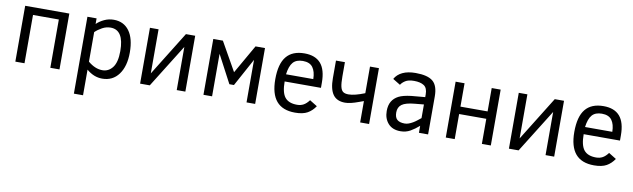

<svg xmlns="http://www.w3.org/2000/svg" viewBox="-43 -1034 5721 1734"><g transform="rotate(10 2817.5 -167.0)"><path d="M403.8 0V-442.9H167V0H83V-512.2H487.8V0Z M1086.9 -259.8Q1086.9 -133.8 1032 -59.3Q977.1 15.1 880.9 15.1Q804.2 15.1 737.8 -42V192.9H653.8V-512.2H737.8V-460.9Q766.6 -488.8 807.1 -507.8Q847.7 -526.9 894 -526.9Q985.4 -526.9 1036.1 -457.8Q1086.9 -388.7 1086.9 -259.8ZM1000 -257.8Q1000 -452.1 877.9 -452.1Q837.9 -452.1 801.3 -432.1Q764.6 -412.1 737.8 -386.2V-115.2Q803.2 -60.1 869.6 -60.1Q926.8 -60.1 963.4 -107.9Q1000 -155.8 1000 -257.8Z M1315.9 0H1227.1V-512.2H1306.2V-107.9L1557.1 -512.2H1642.1V0H1563V-396Z M2282.2 0H2203.1V-390.1L2064 -134.8H2022L1887.2 -390.1V0H1808.1V-512.2H1896L2044.9 -249L2195.3 -512.2H2282.2Z M2509.3 -246.1Q2509.3 -144.5 2543.9 -101.3Q2578.6 -58.1 2655.3 -58.1Q2689.5 -58.1 2715.3 -72.5Q2741.2 -86.9 2765.1 -119.1L2834.5 -76.2Q2805.2 -32.2 2763.2 -8.5Q2721.2 15.1 2649.4 15.1Q2535.2 15.1 2478.8 -51.3Q2422.4 -117.7 2422.4 -252Q2422.4 -392.6 2477.3 -459.7Q2532.2 -526.9 2643.1 -526.9Q2742.7 -526.9 2792.5 -469.5Q2842.3 -412.1 2842.3 -293V-246.1ZM2760.3 -312Q2759.3 -380.9 2731.2 -418.9Q2703.1 -457 2640.1 -457Q2580.1 -457 2550 -422.6Q2520 -388.2 2510.3 -312Z M2933.1 -512.2H3015.1V-380.9Q3015.1 -319.3 3022.5 -287.8Q3029.8 -256.3 3046.6 -243.7Q3063.5 -231 3097.2 -231Q3152.3 -231 3245.1 -268.1V-512.2H3327.1V0H3245.1V-195.8L3204.6 -181.2Q3127 -151.9 3079.1 -151.9Q3003.4 -151.9 2968.3 -201.2Q2933.1 -250.5 2933.1 -351.1Z M3784.2 0V-64Q3745.1 -29.8 3705.6 -7.3Q3666 15.1 3616.2 15.1Q3543 15.1 3503.2 -29.5Q3463.4 -74.2 3463.4 -144Q3463.4 -196.8 3484.1 -231.7Q3504.9 -266.6 3544.2 -286.9Q3583.5 -307.1 3658.2 -315.9L3784.2 -327.1V-352.1Q3784.2 -411.1 3751.2 -432.6Q3718.3 -454.1 3660.2 -454.1Q3608.4 -454.1 3580.3 -436Q3552.2 -418 3540 -397L3471.2 -439Q3494.6 -481.4 3542.7 -504.2Q3590.8 -526.9 3662.1 -526.9Q3772.5 -526.9 3820.3 -486.8Q3868.2 -446.8 3868.2 -348.1V0ZM3784.2 -259.8 3702.1 -252Q3618.7 -244.6 3584.5 -219.5Q3550.3 -194.3 3550.3 -146Q3550.3 -100.1 3573.2 -80.1Q3596.2 -60.1 3642.1 -60.1Q3661.1 -60.1 3679.7 -67.1Q3698.2 -74.2 3716.3 -84.7Q3734.4 -95.2 3751.2 -108.6Q3768.1 -122.1 3784.2 -134.8Z M4443.4 0H4361.3V-230H4112.3V0H4030.3V-512.2H4112.3V-297.9H4361.3V-512.2H4443.4Z M4698.2 0H4609.4V-512.2H4688.5V-107.9L4939.5 -512.2H5024.4V0H4945.3V-396Z M5251.5 -246.1Q5251.5 -144.5 5286.1 -101.3Q5320.8 -58.1 5397.5 -58.1Q5431.6 -58.1 5457.5 -72.5Q5483.4 -86.9 5507.3 -119.1L5576.7 -76.2Q5547.4 -32.2 5505.4 -8.5Q5463.4 15.1 5391.6 15.1Q5277.3 15.1 5220.9 -51.3Q5164.6 -117.7 5164.6 -252Q5164.6 -392.6 5219.5 -459.7Q5274.4 -526.9 5385.3 -526.9Q5484.9 -526.9 5534.7 -469.5Q5584.5 -412.1 5584.5 -293V-246.1ZM5502.4 -312Q5501.5 -380.9 5473.4 -418.9Q5445.3 -457 5382.3 -457Q5322.3 -457 5292.2 -422.6Q5262.2 -388.2 5252.4 -312Z"/></g></svg>

Font: ClearSansRegular
Style: Regular
Weight: 400
Foundry: Intel Corporation
Version: Version 1.00